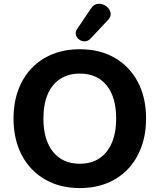

<svg xmlns="http://www.w3.org/2000/svg" viewBox="-20 -973 834 1004"><path d="M397 10.5Q293.5 10.5 215.2 -34.8Q137 -80 93.9 -161.8Q50.8 -243.5 50.8 -352.9Q50.8 -435.8 75.4 -502.4Q100 -569 145.6 -616.6Q191.2 -664.2 255.1 -689.9Q319 -715.5 397.4 -715.5Q502 -715.5 579.8 -670.8Q657.5 -626 700.6 -544.8Q743.8 -463.5 743.8 -353.9Q743.8 -271 719.1 -204Q694.5 -137 648.9 -88.9Q603.2 -40.8 539.4 -15.1Q475.5 10.5 397 10.5ZM397.1 -116.8Q457.4 -116.8 499.7 -144.9Q542 -173 564.8 -226.1Q587.5 -279.2 587.5 -353.1Q587.5 -464.8 537.6 -526.5Q487.8 -588.2 397.2 -588.2Q338 -588.2 295.1 -560.5Q252.2 -532.8 229.6 -480.3Q207 -427.7 207 -353.2Q207 -241.8 257.2 -179.3Q307.5 -116.8 397.1 -116.8ZM454 -771.8Q440 -757.2 423.5 -756.9Q407 -756.5 394 -766.2Q381 -776 377 -790.8Q373 -805.5 383.2 -821.2L456.2 -929.2Q468.5 -948 485.8 -951.8Q503 -955.5 519.6 -949.1Q536.2 -942.8 547 -929.6Q557.8 -916.5 558.8 -900.4Q559.8 -884.2 545 -868.8Z"/></svg>

Font: Nunito ExtraLight
Style: Regular
Weight: 200
Designer: Vernon Adams
Foundry: Vernon Adams
Version: Version 3.602;April 4, 2023;FontCreator 14.0.0.2856 64-bit